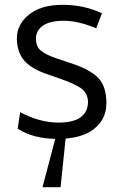

<svg xmlns="http://www.w3.org/2000/svg" viewBox="-20 -567 505 800"><path d="M50.3 0ZM157.2 212.9 211.9 4.9H253.9L232.4 212.9ZM53.7 -30.8 64 -99.6Q145.5 -56.2 224.1 -56.2Q343.3 -56.2 346.7 -140.1Q346.7 -175.8 321.3 -196.3Q295.9 -216.8 221.7 -242.2L181.2 -256.3Q111.3 -279.3 81.1 -314.5Q50.3 -350.1 50.3 -408.2Q50.3 -464.8 100.6 -505.9Q151.4 -546.9 240.7 -546.9Q330.1 -546.9 404.8 -511.7L380.9 -449.2Q305.2 -480.5 246.6 -480.5Q188 -480.5 158.9 -460.2Q129.9 -439.9 129.9 -406Q129.9 -372.1 150.9 -355.5Q171.9 -338.9 211.4 -325.2Q251 -311.5 275.4 -303.7Q356.4 -277.3 389.9 -241.7Q423.3 -206.1 423.3 -138.2Q423.8 -70.3 371.1 -29.3Q318.8 11.7 219.7 11.7Q219.2 11.7 218.8 11.7Q119.1 11.7 53.7 -30.8Z"/></svg>

Font: Oxygen
Style: Normal
Weight: 400
Designer: Vernon Adams
Foundry: Vernon Adams
Version: Version Release 0.2.2 webfont; ttfautohint (v0.8.52-bc40) -l